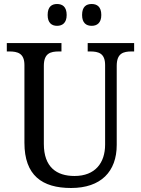

<svg xmlns="http://www.w3.org/2000/svg" viewBox="-20 -929 704 959"><path d="M438 -800C464 -800 486 -814 486 -854C486 -896 464 -909 438 -909C411 -909 390 -896 390 -854C390 -814 411 -800 438 -800ZM265 -800C291 -800 313 -814 313 -854C313 -896 291 -909 265 -909C239 -909 218 -896 218 -854C218 -814 239 -800 265 -800ZM335 10C484 10 563 -72 563 -205V-600C563 -663 596 -672 638 -672H650V-714H418V-672H430C472 -672 505 -663 505 -604V-207C505 -116 456 -50 352 -50C263 -50 199 -94 199 -210V-600C199 -663 232 -672 275 -672H287V-714H14V-672H26C68 -672 102 -663 102 -604V-216C102 -53 190 10 335 10Z"/></svg>

Font: Noto Serif Armenian SemiCondensed
Style: Regular
Weight: 400
Width: 4
Designer: Monotype Design Team
Foundry: Monotype Imaging Inc.
Version: Version 2.008